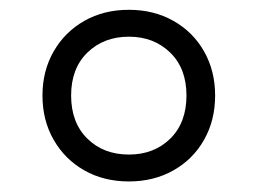

<svg xmlns="http://www.w3.org/2000/svg" viewBox="-20 -768 512 382"><path d="M236.5 -407Q186.5 -407 147.8 -429Q109 -451 86.8 -489.8Q64.5 -528.5 64.5 -578Q64.5 -627 86.8 -665.8Q109 -704.5 147.8 -726.5Q186.5 -748.5 236.5 -748.5Q286 -748.5 325 -726.5Q364 -704.5 386 -665.8Q408 -627 408 -578Q408 -528.5 386 -489.8Q364 -451 325 -429Q286 -407 236.5 -407ZM236.5 -460.5Q286.5 -460.5 318.8 -492.2Q351 -524 351 -578Q351 -632 318.5 -663.5Q286 -695 236.5 -695Q186.5 -695 154 -663.5Q121.5 -632 121.5 -578Q121.5 -524 153.8 -492.2Q186 -460.5 236.5 -460.5Z"/></svg>

Font: Encode Sans SemiCondensed SemiCondensed
Style: Regular
Weight: 400
Width: 4
Designer: Multiple Designers
Foundry: Impallari Type
Version: Version 3.000; ttfautohint (v1.8.3) -l 8 -r 50 -G 200 -x 14 